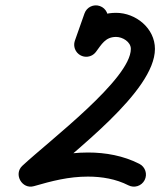

<svg xmlns="http://www.w3.org/2000/svg" viewBox="-20 -646 599 717"><path d="M295.6 -596C283.6 -562 271.6 -528 259.6 -494C251.4 -470.5 263.7 -444.8 287.1 -436.6C310.5 -428.3 336.2 -440.6 344.5 -464C356.5 -498 368.5 -532 380.5 -566C388.8 -589.5 376.5 -615.2 353 -623.4C329.6 -631.7 303.9 -619.4 295.6 -596ZM338 -451.9C359.1 -479.8 373.3 -508.1 413.5 -508.1C437.6 -508.1 468.6 -489.9 468.6 -463.4C468.6 -351.1 165.2 -121.7 63.4 -26.9C46.5 -11.2 46.3 11 55.7 27.7C65.2 44.4 84.4 55.6 106.6 49.2C174.5 29.6 236.4 13.5 308.5 13.5C360.3 13.5 413 22.3 459.6 46.1C481.7 57.4 508.8 48.6 520.1 26.5C531.4 4.3 522.7 -22.8 500.5 -34.1C441.2 -64.4 374.6 -76.5 308.5 -76.5C227.8 -76.5 157.8 -59.3 81.6 -37.2C59.4 -30.8 61.8 -3.9 73.9 17.4C86 38.8 107.9 54.6 124.7 38.9C251.4 -78.9 558.6 -303.4 558.6 -463.4C558.6 -540.2 487.5 -598.1 413.5 -598.1C340.5 -598.1 306 -558.8 266.2 -506.1C251.2 -486.3 255.1 -458.1 274.9 -443.1C294.8 -428.1 323 -432 338 -451.9Z"/></svg>

Font: FRB American Cursive Guidelines Arrows Black
Style: Bold Italic
Weight: 900
Italic angle: -25°
Version: Version 2.0;Modular Font Editor K font №1